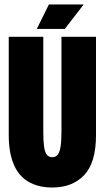

<svg xmlns="http://www.w3.org/2000/svg" viewBox="-20 -824 467 856"><path d="M213 12Q175 12 144 2.5Q113 -7 89.5 -25.5Q66 -44 50.5 -72Q35 -100 27 -137Q19 -174 19 -221V-660H173V-235Q173 -195 176.5 -170Q180 -145 189 -134Q198 -123 213 -123Q228 -123 237 -134Q246 -145 250 -170Q254 -195 254 -235V-660H408V-221Q408 -99 355.5 -43.5Q303 12 213 12ZM269 -695H144L198 -804H353Z"/></svg>

Font: Bricolage Grotesque 96pt ExtraBold Condensed
Style: Regular
Weight: 800
Width: 3
Version: Version 1.001;gftools[0.9.33.dev8+g029e19f]